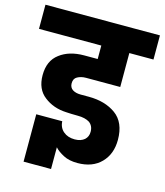

<svg xmlns="http://www.w3.org/2000/svg" viewBox="-142 -831 862 1006"><g transform="rotate(15 289.5 -328.0)"><path d="M284 -425C284 -425 469 -425 469 -425C469 -425 469 -609 469 -609C469 -609 600 -609 600 -609C600 -609 600 -740 600 -740C600 -740 -21 -740 -21 -740C-21 -740 -21 -609 -21 -609C-21 -609 317 -609 317 -609C317 -609 317 -536 317 -536C317 -536 244 -536 244 -536C244 -536 244 -536 244 -536C190 -536 146 -523 112 -497C77 -471 60 -432 60 -380C60 -380 60 -380 60 -380C60 -329 77 -291 110 -266C143 -240 183 -226 230 -224C230 -224 230 -224 230 -224C245 -223 266 -222 293 -222C293 -222 293 -222 293 -222C320 -222 341 -217 357 -207C372 -196 380 -180 380 -158C380 -158 380 -158 380 -158C380 -140 374 -126 362 -115C349 -104 332 -98 309 -98C309 -98 309 -98 309 -98C284 -98 263 -105 248 -118C232 -131 223 -150 222 -173C222 -173 81 -173 81 -173C81 -173 81 84 81 84C81 84 230 84 230 84C230 84 230 -34 230 -34C230 -34 230 -34 230 -34C241 -21 258 -9 279 2C300 13 325 18 355 18C355 18 355 18 355 18C409 18 452 2 483 -30C514 -62 529 -103 529 -154C529 -154 529 -154 529 -154C529 -217 509 -263 470 -291C431 -319 382 -333 323 -333C323 -333 279 -333 279 -333C279 -333 279 -333 279 -333C260 -333 246 -337 235 -344C224 -351 218 -363 218 -378C218 -378 218 -378 218 -378C218 -395 224 -407 237 -414C250 -421 265 -425 284 -425Z"/></g></svg>

Font: Girnar Poppins
Style: Bold
Weight: 500
Designer: Ninad Kale (Devanagari), Jonny Pinhorn (Latin)
Foundry: Indian Type Foundry
Version: ""